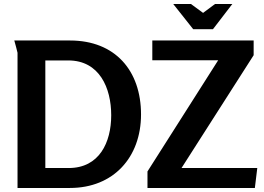

<svg xmlns="http://www.w3.org/2000/svg" viewBox="-20 -933 1310 953"><path d="M988 -869 928 -913H840L939 -788H1037L1133 -913H1047ZM680 -365C680 -583 551 -732 328 -732H51C53 -727 67 -672 67 -671V0H327C543 0 680 -152 680 -365ZM736 -732V-634H1063L712 -82V0H1245L1257 -99H881L1239 -659V-732ZM532 -361C532 -226 473 -99 321 -99H205V-633H319C474 -633 532 -496 532 -361Z"/></svg>

Font: Rosario
Style: Bold
Weight: 700
Designer: Hector Gatti
Foundry: Omnibus Type
Version: Version 1.100